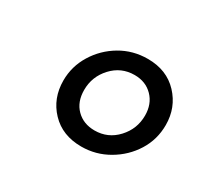

<svg xmlns="http://www.w3.org/2000/svg" viewBox="-68 -678 482 448"><g transform="rotate(30 173.0 -453.5)"><path d="M187 -326Q136 -326 105 -358.5Q74 -391 74 -439Q74 -477 94 -509.5Q114 -542 147 -561.5Q180 -581 220 -581Q271 -581 302 -548Q333 -515 333 -468Q333 -429 313 -397Q293 -365 259.5 -345.5Q226 -326 187 -326ZM195 -374Q231 -374 255.5 -400.5Q280 -427 280 -463Q280 -494 261 -513.5Q242 -533 212 -533Q176 -533 151.5 -506.5Q127 -480 127 -444Q127 -412 146 -393Q165 -374 195 -374Z"/></g></svg>

Font: Rasa
Style: Italic
Weight: 400
Italic angle: -7.10001°
Designer: Anna Giedrys (Yrsa+Rasa design), David Brezina (Yrsa art-direction, Rasa art-direction, design)
Foundry: Rosetta Type Foundry
Version: Version 2.004